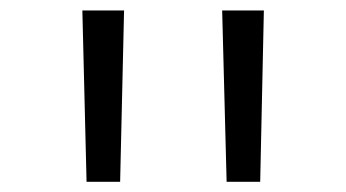

<svg xmlns="http://www.w3.org/2000/svg" viewBox="-20 -750 660 366"><path d="M209 -403.5 216.5 -730H137L145 -403.5ZM403.5 -730 412 -403.5H476L483 -730Z"/></svg>

Font: Monaspace Krypton Light
Style: Regular
Weight: 300
Designer: Riley Cran & the Lettermatic Team
Foundry: Lettermatic
Version: Version 1.101 (Monaspace Krypton)